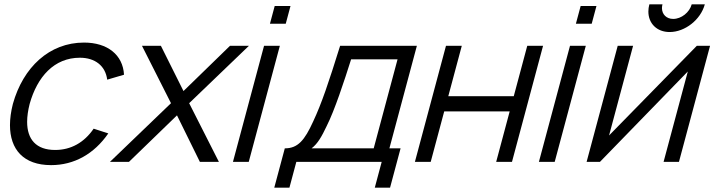

<svg xmlns="http://www.w3.org/2000/svg" viewBox="-20 -753 3346 893"><path d="M217.6 15C324.6 15 417.4 -36.5 483.7 -132.5L415.6 -154.5C371.1 -89.5 309.5 -55.5 236.5 -55.5C147.9 -55.5 106.2 -105.1 106.2 -186.2C106.2 -211.3 110.2 -239.4 118 -270C153.3 -396 232 -484.5 351.5 -484.5C422 -484.5 470.4 -447 478.6 -382.5L556.8 -405.5C551.6 -498 479.9 -555 370.9 -555C209.4 -555 87.6 -440 40 -270C30.9 -234.6 26.4 -201.3 26.4 -170.9C26.4 -58.4 88.9 15 217.6 15Z M491.2 0H579.7L803.2 -216.5L909.7 0H998.2L859.8 -273L1137.8 -540H1049.8L833.4 -329.5L728.3 -540H640.3L775.3 -273Z M1235.5 -642.5H1309L1331.1 -725H1257.6ZM1063.4 0H1136.9L1281.6 -540H1208.1Z M1255.6 120H1326.1L1358.2 0H1755.2L1723.1 120H1794.1L1843.1 -63H1791.1L1918.9 -540H1561.9C1508.7 -369.5 1476.4 -273 1436.6 -188C1396.7 -100.5 1365.6 -63 1304.6 -63ZM1429.1 -63C1458 -85 1476.5 -118.5 1499.3 -166.5C1536.7 -240.5 1580.8 -375.5 1613 -477H1829L1718.1 -63Z M1909.7 0H1983.2L2046.1 -235H2350.6L2287.7 0H2361.2L2505.8 -540H2432.3L2369.5 -305.5H2065L2127.8 -540H2054.3Z M2658.5 -642.5H2732L2754.1 -725H2680.6ZM2486.4 0H2559.9L2704.6 -540H2631.1Z M3094.6 -604C3166.1 -604 3239 -661.5 3258.2 -733H3197.2C3187.2 -695.5 3149 -665 3111 -665C3079.6 -665 3058.8 -686.4 3058.8 -715.4C3058.8 -721 3059.6 -726.9 3061.2 -733H3000.2C2997.1 -721.3 2995.6 -710 2995.6 -699.3C2995.6 -644.3 3034.8 -604 3094.6 -604ZM3282.5 -540H3221L2812.8 -123L2924.5 -540H2853L2708.3 0H2770.3L3179 -420.5L3066.3 0H3137.8Z"/></svg>

Font: Manrope
Style: RegularItalic
Weight: 400
Italic angle: -15°
Designer: Mikhail Sharanda
Foundry: Mikhail Sharanda
Version: Version 4.502;hotconv 1.0.109;makeotfexe 2.5.65596